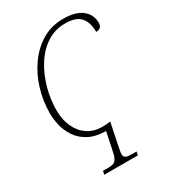

<svg xmlns="http://www.w3.org/2000/svg" viewBox="-228 -836 1055 1189"><g transform="rotate(-30 299.5 -242.0)"><path d="M158 240 163 215H200Q224 215 238.5 209.5Q253 204 262 186Q271 168 278 131L303 11Q229 10 181 -16Q133 -42 105.5 -82.5Q78 -123 67 -169Q56 -215 56 -256Q56 -345 81.5 -428.5Q107 -512 155 -579Q203 -646 269.5 -685Q336 -724 419 -724Q507 -724 553 -688Q599 -652 599 -591Q599 -573 588 -562Q577 -551 557 -551Q557 -619 525 -656Q493 -693 416 -693Q341 -693 282.5 -654Q224 -615 183.5 -550Q143 -485 122 -407.5Q101 -330 101 -253Q101 -188 124 -136Q147 -84 191 -53.5Q235 -23 298 -23Q328 -23 352 -27L354 -25L322 131Q319 148 316.5 160Q314 172 314 182Q314 203 327 209Q340 215 366 215H403L398 240Z"/></g></svg>

Font: Noto Serif ExtraLight
Style: Italic
Weight: 200
Italic angle: -12°
Designer: Monotype Design Team
Foundry: Monotype Imaging Inc.
Version: Version 2.014; ttfautohint (v1.8.4.7-5d5b)